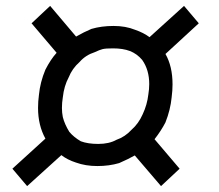

<svg xmlns="http://www.w3.org/2000/svg" viewBox="-20 -616 744 651"><path d="M134 -146Q109 -191 109 -250Q109 -272 112 -294Q116 -337 134 -380Q152 -415 172 -437L87 -537L150 -596L238 -492Q264 -507 290 -518Q324 -528 365 -528Q406 -528 438 -515Q467 -505 487 -490L604 -596L654 -537L541 -433Q565 -391 565 -330Q565 -309 562 -286Q558 -244 541 -201Q526 -172 504 -144L589 -44L526 15L437 -89Q416 -77 384 -63Q350 -53 310 -53Q270 -53 237 -65Q209 -74 188 -90L72 15L22 -44ZM375 -142Q404 -152 426 -176Q450 -197 464 -229Q479 -261 483 -296Q486 -314 486 -331Q486 -379 462 -413Q444 -434 420.5 -443Q397 -452 363 -452Q338 -452 328 -449.5Q318 -447 301 -439Q270 -429 250 -406Q225 -384 213 -354Q197 -324 193 -286Q190 -268 190 -250Q190 -234 193 -219Q199 -195 215 -169Q230 -151 254 -137Q278 -128 313 -128Q350 -128 375 -142Z"/></svg>

Font: Bellota Text
Style: Bold Italic
Weight: 700
Italic angle: -7.5°
Designer: Kemie Guaida
Foundry: Kemie Guaida
Version: Version 4.001